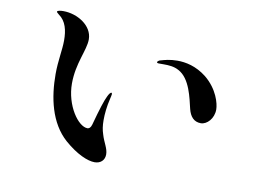

<svg xmlns="http://www.w3.org/2000/svg" viewBox="-70 -748 1139 834"><g transform="rotate(10 500.0 -331.5)"><path d="M393 -20C419 -20 437 -36 437 -62C437 -89 419 -111 409 -146C403 -164 400 -182 400 -207C400 -234 403 -267 412 -304C413 -310 416 -319 416 -324C416 -327 415 -330 413 -330C408 -330 402 -321 397 -310C388 -292 375 -253 355 -179C351 -165 344 -160 337 -160C296 -160 237 -243 237 -340C237 -430 276 -493 276 -541C276 -602 208 -643 146 -643C134 -643 119 -641 119 -636C119 -633 122 -631 129 -625C162 -602 171 -562 171 -518C171 -475 160 -428 160 -368C160 -266 182 -156 259 -88C313 -41 362 -20 393 -20ZM818 -267C845 -267 874 -297 874 -337C874 -363 858 -425 800 -472C754 -508 708 -517 671 -517C639 -517 614 -510 601 -506C597 -505 595 -505 592 -503C588 -500 585 -498 585 -495C585 -493 588 -491 593 -491H616C636 -491 661 -490 682 -478C736 -450 751 -365 762 -320C770 -288 787 -267 818 -267Z"/></g></svg>

Font: Shippori Mincho OTF SemiBold
Style: Regular
Weight: 600
Designer: FONTDASU
Foundry: FONTDASU / Google Inc. / but / Adobe
Version: Version 3.300;hotconv 1.0.109;makeotfexe 2.5.65596